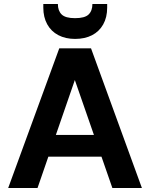

<svg xmlns="http://www.w3.org/2000/svg" viewBox="-20 -942 752 962"><path d="M21 0 277 -700H436L691 0H543L355 -541L168 0ZM133 -157 170 -266H530L567 -157ZM356 -747Q308 -747 272 -766Q236 -785 216.5 -820.5Q197 -856 197 -904V-922H270Q270 -888 289 -869.5Q308 -851 356 -851Q405 -851 424 -869.5Q443 -888 443 -922H517V-904Q517 -855 497 -819.5Q477 -784 441 -765.5Q405 -747 356 -747Z"/></svg>

Font: DM Sans 20pt ExtraBold
Style: Regular
Weight: 800
Version: Version 4.004;gftools[0.9.30]